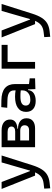

<svg xmlns="http://www.w3.org/2000/svg" viewBox="1066 -1628 797 2970"><g transform="rotate(-90 1465.0 -143.5)"><path d="M36.6 234.4 31.7 141.6 112.8 131.8Q174.8 124.5 215.1 94.2Q255.4 64 283.2 0H232.9L26.9 -517.6H134.3L303.2 -78.1H310.5L437 -517.6H544.4L395 -45.9Q365.7 46.9 329.3 103.5Q293 160.2 243.4 188.5Q193.8 216.8 124.5 224.6Z M672.9 0V-517.6H933.6Q1013.2 -517.6 1056.9 -483.2Q1100.6 -448.7 1100.6 -385.7Q1100.6 -334.5 1063.5 -305.4Q1026.4 -276.4 959 -273.4V-264.2Q1035.6 -262.7 1077.9 -228.3Q1120.1 -193.8 1120.1 -131.8Q1120.1 -68.8 1079.1 -34.4Q1038.1 0 963.9 0ZM776.4 -92.8H935.5Q971.7 -92.8 991.7 -110.6Q1011.7 -128.4 1011.7 -161.1Q1011.7 -193.8 990 -211.7Q968.3 -229.5 928.7 -229.5H776.4ZM776.4 -307.6H916Q952.1 -307.6 972.2 -323Q992.2 -338.4 992.2 -366.2Q992.2 -394 970.5 -409.4Q948.7 -424.8 909.2 -424.8H776.4Z M1571.3 4.9 1566.4 -109.4H1556.2Q1550.3 -49.8 1505.6 -20Q1460.9 9.8 1388.7 9.8Q1307.6 9.8 1263.2 -29.3Q1218.8 -68.4 1218.8 -139.6Q1218.8 -221.7 1280 -265.6Q1341.3 -309.6 1453.1 -309.6Q1508.8 -309.6 1550.8 -301.3V-325.2Q1550.8 -377 1514.4 -401.1Q1478 -425.3 1406.2 -427.2L1282.2 -430.7L1292 -522.5L1396.5 -521Q1524.9 -519 1587.2 -465.6Q1649.4 -412.1 1649.4 -309.6V-93.8L1737.3 -83V0ZM1550.8 -221.7Q1525.9 -225.6 1501.2 -226.1Q1476.6 -226.6 1451.2 -226.6Q1316.4 -226.6 1316.4 -144.5Q1316.4 -110.4 1339.6 -91.8Q1362.8 -73.2 1405.3 -73.2Q1453.6 -73.2 1486.1 -89.8Q1518.6 -106.4 1534.7 -132.3Q1550.8 -158.2 1550.8 -185.5Z M1887.7 0V-517.6H2255.9V-424.8H1991.2V0Z M2380.4 234.4 2375.5 141.6 2456.5 131.8Q2518.6 124.5 2558.8 94.2Q2599.1 64 2627 0H2576.7L2370.6 -517.6H2478L2647 -78.1H2654.3L2780.8 -517.6H2888.2L2738.8 -45.9Q2709.5 46.9 2673.1 103.5Q2636.7 160.2 2587.2 188.5Q2537.6 216.8 2468.3 224.6Z"/></g></svg>

Font: Cascadia Mono PL
Style: Regular
Weight: 400
Monospace: yes
Designer: Aaron Bell
Foundry: Saja Typeworks
Version: Version 2404.023; ttfautohint (v1.8.4)